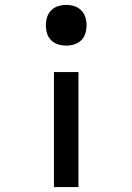

<svg xmlns="http://www.w3.org/2000/svg" viewBox="-20 -548 540 783"><path d="M250 -362Q233 -362 217 -367Q201 -372 189 -383.5Q177 -395 172 -411.5Q167 -428 167 -445Q167 -462 172 -478Q177 -494 189 -506Q201 -518 217 -523Q233 -528 250 -528Q267 -528 283 -523Q299 -518 311 -506Q323 -494 328 -478Q333 -462 333 -445Q333 -428 328 -411.5Q323 -395 311 -383.5Q299 -372 283 -367Q267 -362 250 -362ZM200 215V-254H300V215Z"/></svg>

Font: Iosevka Term Curly Semibold
Style: Regular
Weight: 600
Designer: Belleve Invis
Foundry: Belleve Invis
Version: Version 32.3.0